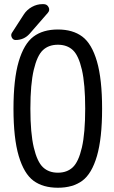

<svg xmlns="http://www.w3.org/2000/svg" viewBox="-20 -880 540 910"><path d="M140.1 -549.3Q124 -481.4 124 -365.2Q124 -249 140.1 -181.2Q156.2 -113.3 183.6 -87.4Q210.9 -61.5 254.4 -61.5Q297.9 -61.5 325.2 -87.4Q352.5 -113.3 368.2 -181.2Q383.8 -249 383.8 -365.2Q383.8 -481.4 368.2 -549.3Q352.5 -617.2 325.2 -642.6Q297.9 -668 254.4 -668Q210.9 -668 183.6 -642.6Q156.2 -617.2 140.1 -549.3ZM439.5 -588.9Q463.9 -504.9 463.9 -364.7Q463.9 -224.6 439.5 -140.6Q415 -56.6 370.1 -23.4Q325.2 9.8 254.4 9.8Q183.6 9.8 138.7 -23.4Q93.8 -56.6 68.8 -140.6Q43.9 -224.6 43.9 -364.7Q43.9 -504.9 68.8 -588.9Q93.8 -672.9 138.7 -706.5Q183.6 -740.2 254.4 -740.2Q325.2 -740.2 370.1 -706.5Q415 -672.9 439.5 -588.9ZM53.7 -690.4Q42 -690.4 36.1 -702.1Q30.3 -713.9 36.1 -723.6L92.8 -811.5Q107.4 -834 131.3 -847.2Q155.3 -860.4 180.7 -860.4H186.5Q203.1 -860.4 210.4 -845.7Q217.8 -831.1 206.1 -818.4L120.1 -719.7Q93.8 -690.4 53.7 -690.4Z"/></svg>

Font: Rounded Mgen+ 2m regular
Style: Regular
Weight: 400
Designer: [Source Han Sans]
Ryoko NISHIZUKA  (kana & ideographs); Paul D. Hunt (Latin, Greek & Cyrillic); Wenlong ZHANG  (bopomofo
Version: Version 1.059.20150602